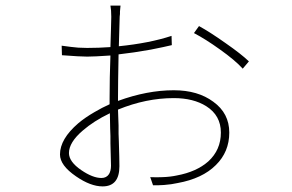

<svg xmlns="http://www.w3.org/2000/svg" viewBox="-20 -631 1040 685"><path d="M369 -10Q376 -22 376 -40Q376 -58 374 -120V-146L373 -173Q372 -204 372 -227Q314 -199 275 -165Q226 -123 226 -85Q226 -54 270 -24Q311 4 342 4Q360 4 369 -10ZM401 -271Q505 -309 600 -309Q686 -309 741 -268Q798 -227 798 -158Q798 -89 750 -42Q702 6 614 22Q592 27 565 29Q555 29 544 30H526L516 1Q540 2 560 1Q588 0 611 -5Q681 -18 723 -55Q768 -96 768 -158Q768 -219 716 -252Q670 -281 600 -281Q501 -281 401 -240L403 -183V-154L404 -127Q406 -64 406 -38Q406 34 346 34Q303 34 251 -2Q194 -41 194 -80Q194 -135 259 -191Q284 -212 317 -231Q344 -247 371 -259V-280Q371 -354 374 -433Q316 -429 291 -429Q266 -429 201 -434L200 -468Q235 -463 259 -461Q276 -460 291 -460Q332 -460 374 -463Q375 -498 376 -530Q377 -558 377 -571Q377 -595 374 -611H410Q409 -603 408 -590V-581L407 -572Q406 -552 404 -466Q513 -477 592 -503L593 -470Q578 -467 562 -463Q540 -458 518 -454Q457 -443 403 -437Q401 -331 401 -283ZM690 -538Q730 -516 785 -477Q841 -438 868 -412L846 -386Q819 -416 764 -455Q714 -491 672 -513Z"/></svg>

Font: Noto Sans CJK TC Thin
Style: Regular
Weight: 250
Designer: Ryoko NISHIZUKA ???? (kana & ideographs); Paul D. Hunt (Latin, Greek & Cyrillic); Wenlong ZHANG ??? (bopomofo); Sandoll 
Foundry: Adobe Systems Incorporated
Version: Version 1.004 January 19, 2016